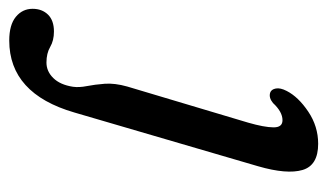

<svg xmlns="http://www.w3.org/2000/svg" viewBox="-304 -323 742 436"><g transform="rotate(90 67.0 -105.0)"><path d="M226.5 -320 104.5 97Q61.5 245 -59 245Q-94.5 245 -112.8 230Q-131 215 -131 192Q-131 170.5 -117.8 157Q-104.5 143.5 -79.5 143.5Q-59 143.5 -44.5 152Q-30 160.5 -9 160.5Q11 160.5 26.2 145Q41.5 129.5 46 100.5Q48 86.5 44.5 68.8Q41 51 39.2 28.2Q37.5 5.5 45.5 -23L127.5 -297.5Q138 -334 138.2 -354.8Q138.5 -375.5 122 -375.5Q103 -375.5 83 -354Q71 -344 59.5 -347.5Q52 -350 50 -360.2Q48 -370.5 55.5 -385Q69 -411.5 102.5 -434Q136 -456.5 175.5 -456.5Q224.5 -456.5 235 -421Q245.5 -385.5 226.5 -320Z"/></g></svg>

Font: Fraunces 72pt SuperSoft
Style: Italic
Weight: 400
Italic angle: -16°
Version: Version 1.000;[b76b70a41]